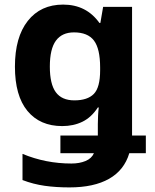

<svg xmlns="http://www.w3.org/2000/svg" viewBox="-20 -576 673 836"><path d="M255 -556Q356 -556 413 -476H417L429 -546H555V14H615V91H543Q521 165 455 202.5Q389 240 282 240Q224 240 174.5 233Q125 226 78 208V94Q179 136 291 136Q326 136 352.5 125Q379 114 389 91H243V14H406V-36Q406 -53 407 -72.5Q408 -92 410 -108H406Q378 -65 339 -46Q300 -27 251 -27Q154 -27 99.5 -93Q45 -159 45 -286Q45 -414 101 -485Q157 -556 255 -556ZM302 -435Q250 -435 223.5 -399Q197 -363 197 -286Q197 -210 223 -174.5Q249 -139 304 -139Q361 -139 388.5 -167Q416 -195 416 -270V-282Q416 -364 389 -399.5Q362 -435 302 -435Z"/></svg>

Font: RS Noto Sans
Style: Bold
Weight: 700
Designer: Monotype Design Team
Foundry: Monotype Imaging Inc.
Version: Version 3.10